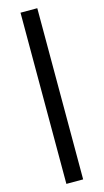

<svg xmlns="http://www.w3.org/2000/svg" viewBox="-173 -1012 700 1296"><g transform="rotate(-15 177.0 -364.0)"><path d="M235.4 -961.9V234.4H118.2V-961.9Z"/></g></svg>

Font: Inter 17pt SemiBold
Style: Regular
Weight: 600
Version: Version 4.001;git-66647c0bb